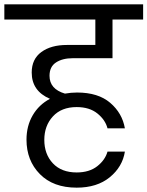

<svg xmlns="http://www.w3.org/2000/svg" viewBox="-47 -760 679 884"><path d="M528 -62Q517 8 458.5 56Q400 104 306 104Q198 104 136.5 41.5Q75 -21 75 -117Q75 -180 103.5 -229Q132 -278 183 -305Q99 -341 99 -426Q99 -488 143.5 -520.5Q188 -553 261 -553H392V-670H-27V-740H612V-670H471V-492H288Q241 -492 211 -472.5Q181 -453 181 -411Q181 -350 252 -329Q280 -334 308 -334Q405 -334 460.5 -286.5Q516 -239 528 -169H448Q438 -208 401.5 -237.5Q365 -267 306 -267Q236 -267 196.5 -224Q157 -181 157 -116Q157 -50 196.5 -8Q236 34 306 34Q364 34 400.5 5.5Q437 -23 448 -62Z"/></svg>

Font: SVN-Poppins
Style: Regular
Weight: 400
Designer: Ninad Kale (Devanagari), Jonny Pinhorn (Latin)
Foundry: Indian Type Foundry
Version: Version 3.002 2017